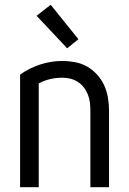

<svg xmlns="http://www.w3.org/2000/svg" viewBox="-20 -783 540 803"><path d="M64 0V-471Q102 -498 147.5 -513Q193 -528 240 -528Q267 -528 294 -523Q321 -518 344.5 -504.5Q368 -491 386.5 -470.5Q405 -450 416 -425.5Q427 -401 431.5 -374Q436 -347 436 -320V0H358V-320Q358 -337 356 -354Q354 -371 347.5 -387.5Q341 -404 330.5 -417.5Q320 -431 305.5 -440.5Q291 -450 274 -454Q257 -458 240 -458Q214 -458 189 -452Q164 -446 142 -434V0ZM261 -581 133 -717 192 -763 308 -619Z"/></svg>

Font: Moesevka
Style: Regular
Weight: 400
Monospace: yes
Designer: Belleve Invis
Foundry: Belleve Invis
Version: Version 32.5.0; ttfautohint (v1.8.4)